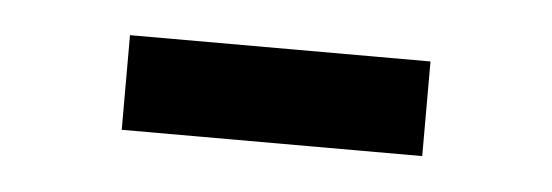

<svg xmlns="http://www.w3.org/2000/svg" viewBox="-24 -376 437 152"><g transform="rotate(5 194.5 -300.5)"><path d="M75.2 -262.7V-337.9H314V-262.7Z"/></g></svg>

Font: Battambang
Style: Regular
Weight: 400
Designer: Danh Hong
Version: Version 8.002; ttfautohint (v1.8.3)